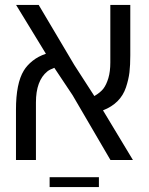

<svg xmlns="http://www.w3.org/2000/svg" viewBox="-20 -650 605 780"><path d="M509.3 -629.9V-425.3Q509.3 -385.3 505.9 -356.2Q502.4 -327.1 491.7 -294.9Q469.7 -229.5 398.4 -201.7L520 0H428.7L274.9 -263.2L200.7 -374.5Q181.2 -367.2 172.4 -359.9Q126 -322.3 126 -233.9V0H44.9V-204.6Q44.9 -311.5 76.7 -363.3Q89.4 -384.3 112.1 -402.6Q134.8 -420.9 166.5 -431.6L45.4 -629.9H137.2L281.7 -386.2L363.3 -259.8Q388.2 -274.4 400.1 -290Q412.1 -305.7 420.2 -332.5Q428.2 -359.4 428.2 -396V-629.9ZM381.8 109.9H181.6V69.8H381.8Z"/></svg>

Font: Open Sans Hebrew
Style: Regular
Weight: 400
Foundry: Ascender Corporation, Yanek Iontef
Version: Version 2.001;PS 002.001;hotconv 1.0.70;makeotf.lib2.5.58329